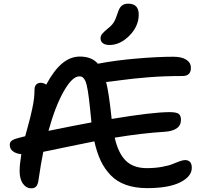

<svg xmlns="http://www.w3.org/2000/svg" viewBox="-20 -1001 1106 1046"><path d="M576.2 -755.9Q553.2 -755.9 540.5 -765.6Q527.8 -775.4 527.8 -792Q527.8 -805.7 536.4 -816.2Q544.9 -826.7 566.9 -845.2Q590.3 -863.3 600.6 -880.6Q610.8 -897.9 621.1 -930.2Q629.9 -959 643.3 -970Q656.7 -981 678.2 -981Q735.8 -981 735.8 -921.9Q735.8 -858.4 685.3 -807.1Q634.8 -755.9 576.2 -755.9ZM148.9 24.9Q123.5 24.9 105.2 0Q86.9 -24.9 86.9 -69.8Q86.9 -104.5 96.2 -161.1Q67.9 -163.6 50.5 -176.8Q33.2 -189.9 33.2 -211.9Q33.2 -225.6 43 -233.9Q52.7 -242.2 83 -250Q110.8 -257.3 117.2 -258.8Q120.6 -271.5 130.9 -308.8Q141.1 -346.2 145.5 -364Q149.9 -381.8 156.2 -411.4Q162.6 -440.9 165.3 -464.8Q168 -488.8 168 -512.2Q168 -529.8 176.8 -539.8Q185.5 -549.8 202.1 -549.8Q217.8 -549.8 231.9 -540Q273.4 -617.7 318.4 -655.3Q363.3 -692.9 415 -692.9Q480 -692.9 513.2 -653.8Q609.9 -672.4 724.9 -682.1Q839.8 -691.9 922.9 -691.9Q970.7 -691.9 995.4 -675.5Q1020 -659.2 1020 -630.9Q1020 -586.9 974.1 -586.9Q876 -586.9 790 -580.1Q704.1 -573.2 638.7 -564.2Q573.2 -555.2 558.1 -554.2Q572.8 -499.5 587.9 -356.9V-353Q810.5 -390.1 903.8 -390.1Q940.4 -390.1 953.1 -381.1Q965.8 -372.1 965.8 -348.1Q965.8 -317.4 942.1 -301.5Q918.5 -285.6 877.9 -283.2Q752.4 -275.4 605 -251Q624 -166.5 665.3 -125.7Q706.5 -85 779.8 -85Q823.7 -85 861.3 -91.8Q898.9 -98.6 918.9 -106.9Q939 -115.2 957.8 -122.1Q976.6 -128.9 987.8 -128.9Q1024.9 -128.9 1024.9 -86.9Q1024.9 -39.6 961.9 -7.8Q898.9 23.9 782.2 23.9Q716.3 23.9 666.3 6.1Q616.2 -11.7 582.8 -46.6Q549.3 -81.5 528.3 -126.2Q507.3 -170.9 494.1 -231Q433.6 -219.2 339.8 -199.5Q246.1 -179.7 215.8 -173.8Q202.6 -109.4 189.9 -21Q187 2.9 177.5 14.2Q168 25.4 148.9 24.9ZM412.1 -585Q374 -585 327.9 -504.6Q281.7 -424.3 244.1 -288.1Q396.5 -319.3 478 -334Q478 -342.3 477.1 -345.2Q473.1 -384.8 470.5 -410.6Q467.8 -436.5 464.6 -462.9Q461.4 -489.3 458.7 -505.1Q456.1 -521 452.4 -536.4Q448.7 -551.8 445.1 -559.6Q441.4 -567.4 436.3 -574Q431.2 -580.6 425.3 -582.8Q419.4 -585 412.1 -585Z"/></svg>

Font: Shantell Sans Irregular Bouncy
Style: Regular
Weight: 500
Designer: Stephen Nixon, Anya Danilova, Shantell Martin
Foundry: Arrow Type
Version: Version 1.006;[9816181b4]